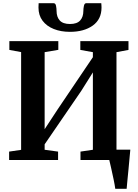

<svg xmlns="http://www.w3.org/2000/svg" viewBox="-20 -1000 862 1200"><path d="M315 -980Q327 -980 330.2 -963.5Q333.5 -947 333.5 -932Q333.5 -894 353.5 -872Q373.5 -850 417.5 -850Q461 -850 481 -872Q501 -894 501 -932Q501 -947 504.5 -963.5Q508 -980 519 -980H613Q613.5 -973.5 614 -966.5Q614.5 -959.5 614.5 -953Q614.5 -879.5 559.8 -840.2Q505 -801 417 -801Q360.5 -801 316 -818.8Q271.5 -836.5 246 -870.5Q220.5 -904.5 220.5 -953Q220.5 -959.5 221 -966.5Q221.5 -973.5 221.5 -980ZM37 0V-52.5L112 -63.5V-674.5L38.5 -688V-743H344.5V-688.5L259 -674V-192.5L340 -316L560.5 -642.5V-674L482 -688V-743H783V-688L708 -674V-64.5H794.5Q792.5 -44 789.5 -10.8Q786.5 22.5 783 59.5Q779.5 96.5 776.2 129Q773 161.5 771.5 180H700.5Q697.5 157 690 121Q682.5 85 674.8 51Q667 17 663 0H483V-52.5L560.5 -64V-547.5L487.5 -431.5L259 -98V-64L343 -52.5V0Z"/></svg>

Font: Merriweather Text Regular
Style: Bold
Weight: 700
Designer: Eben Sorkin
Foundry: Eben Sorkin
Version: Version 2.100; ttfautohint (v1.7.19-72a1) -l 8 -r 50 -G 200 